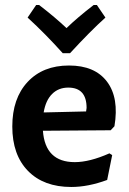

<svg xmlns="http://www.w3.org/2000/svg" viewBox="-20 -735 512 765"><path d="M366 -715 400 -665Q339 -610 259 -523H230Q162 -599 90 -665L124 -715H136Q201 -665 245 -623Q286 -663 353 -715ZM264 10Q154 10 91.5 -54Q29 -118 29 -231Q29 -343 90 -408.5Q151 -474 255 -474Q358 -474 406.5 -409.5Q455 -345 436 -232L421 -216L151 -214Q160 -89 278 -89Q337 -89 416 -124L427 -117L407 -18Q331 10 264 10ZM252 -386Q213 -386 187.5 -360.5Q162 -335 154 -287L323 -291L325 -305Q325 -386 252 -386Z"/></svg>

Font: Alegreya Sans
Style: Bold
Weight: 700
Designer: Juan Pablo del Peral
Foundry: Huerta Tipografica
Version: Version 2.007